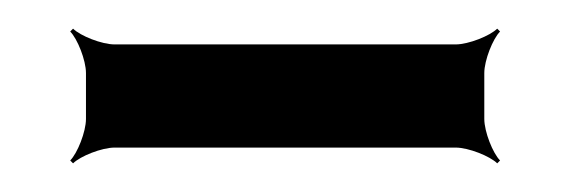

<svg xmlns="http://www.w3.org/2000/svg" viewBox="-20 -353 398 134"><path d="M318 -270V-302C318 -311 324 -326 329 -331L327 -333C322 -328 307 -322 298 -322H60C51 -322 36 -328 31 -333L29 -331C34 -326 40 -311 40 -302V-270C40 -261 34 -246 29 -241L31 -239C36 -244 51 -250 60 -250H298C307 -250 322 -244 327 -239L329 -241C324 -246 318 -261 318 -270Z"/></svg>

Font: Gamestation Storm
Style: Regular
Weight: 400
Designer: Jonas Hecksher
Foundry: Jonas Hecksher, Playtypeª, e-types AS
Version: Version 1.003